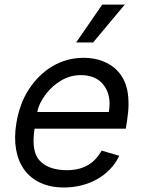

<svg xmlns="http://www.w3.org/2000/svg" viewBox="-20 -804 624 835"><path d="M51.1 -268.5Q58.2 -310.4 71.6 -347.3Q84.9 -384.2 106.2 -416.5Q127.1 -448.5 153.1 -473.7Q179 -498.9 209 -516.5Q239 -534.1 272.9 -543.3Q306.8 -552.6 343.8 -552.6Q365.1 -552.6 385.8 -549.2Q406.6 -545.8 425.8 -538.5Q445 -531.2 462.4 -519.9Q479.8 -508.5 494 -492.5Q508.5 -476.6 518.8 -455.6Q529.1 -434.7 534.1 -408.4Q539.1 -382.1 538.9 -350.1Q538.7 -318.2 532.7 -279.8L527 -244.3H130.3Q114.7 -144.2 153.8 -104Q192.8 -63.9 271.3 -63.9Q323.2 -63.9 360.8 -85Q398.4 -106.2 421.9 -149.1L498.6 -126.4Q482.2 -92 456.5 -66.1Q430.8 -40.1 399.1 -22.9Q367.5 -5.7 331.5 2.8Q295.5 11.4 258.5 11.4Q199.6 11.4 155.9 -8.9Q112.2 -29.1 85.6 -65.9Q58.9 -102.6 49.9 -154.1Q40.8 -205.6 51.1 -268.5ZM142 -316.8H453.1Q465.6 -386.7 432.5 -431.8Q399.5 -477.3 331 -477.3Q285.9 -477.3 245.4 -453.5Q227.3 -442.8 210.6 -428.1Q193.9 -413.4 180 -395.4Q166.2 -377.5 156.2 -357.6Q146.3 -337.7 142 -316.8ZM311.1 -619.3 424.7 -784.1H522.7L384.9 -619.3Z"/></svg>

Font: Inter P
Style: Italic
Weight: 400
Italic angle: -9.40001°
Designer: Rasmus Andersson
Foundry: rsms
Version: Version 3.018;git-588b23468